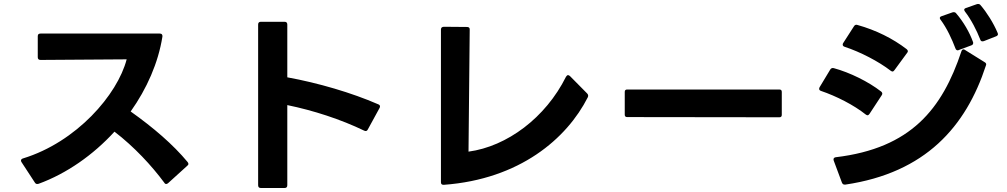

<svg xmlns="http://www.w3.org/2000/svg" viewBox="-20 -897 5040 961"><path d="M166 24 173 23C313 -28 446 -121 553 -238C652 -162 739 -68 802 17C805 22 808 24 812 24C815 24 818 22 821 20L917 -67C921 -70 923 -73 923 -77C923 -80 921 -83 919 -86C846 -174 748 -258 634 -339C715 -453 772 -582 793 -714C794 -724 789 -729 780 -729H183C173 -729 169 -725 169 -715V-611C169 -602 173 -597 183 -597C325 -597 472 -600 614 -600C568 -423 363 -186 95 -104C88 -102 85 -98 85 -93C85 -91 86 -88 88 -85L154 16C157 21 161 24 166 24Z M1418 30V-371C1549 -344 1685 -300 1803 -243C1811 -239 1817 -241 1821 -249L1880 -357C1881 -359 1882 -362 1882 -364C1882 -369 1879 -373 1873 -375C1740 -433 1572 -482 1418 -510V-774C1418 -784 1413 -788 1404 -788H1286C1277 -788 1272 -784 1272 -774V30C1272 40 1277 44 1286 44H1404C1413 44 1418 40 1418 30Z M2919 -429 2833 -516C2830 -519 2826 -521 2823 -521C2820 -521 2816 -518 2813 -513C2711 -308 2518 -164 2325 -138L2331 -748C2332 -757 2327 -762 2318 -762L2202 -763C2192 -763 2187 -758 2187 -749V15C2187 24 2191 28 2200 28H2202C2581 0 2817 -203 2922 -410C2923 -413 2924 -415 2924 -418C2924 -422 2922 -426 2919 -429Z M3119 -311 3881 -310C3889 -310 3893 -314 3893 -322V-437C3893 -445 3889 -449 3881 -449H3119C3111 -449 3107 -445 3107 -437V-323C3107 -315 3111 -311 3119 -311Z M4897 -690 4904 -691 4965 -715C4971 -717 4975 -721 4975 -726C4975 -728 4974 -730 4973 -733C4953 -781 4919 -835 4888 -871C4885 -875 4881 -877 4876 -877C4874 -877 4872 -877 4869 -876L4815 -857C4809 -855 4806 -852 4806 -848C4806 -845 4808 -842 4810 -839C4841 -799 4869 -744 4886 -700C4888 -693 4892 -690 4897 -690ZM4080 -452C4080 -448 4083 -444 4089 -442C4166 -416 4254 -371 4313 -324C4316 -322 4319 -320 4322 -320C4326 -320 4329 -323 4332 -327L4393 -420C4395 -423 4396 -426 4396 -428C4396 -432 4394 -436 4390 -439C4327 -488 4234 -534 4153 -556C4145 -558 4139 -555 4135 -548L4082 -460C4081 -457 4080 -455 4080 -452ZM4152 -100C4152 -98 4152 -96 4153 -93L4194 17C4197 24 4201 27 4208 27H4211C4612 -32 4815 -263 4915 -570C4918 -577 4915 -582 4908 -586L4810 -647C4807 -649 4805 -650 4802 -650C4798 -650 4794 -646 4792 -640C4696 -352 4540 -155 4163 -110C4156 -109 4152 -105 4152 -100ZM4198 -673C4198 -669 4201 -665 4207 -663C4286 -637 4377 -590 4438 -543C4441 -541 4444 -539 4447 -539C4451 -539 4454 -542 4457 -546L4520 -632C4523 -635 4524 -638 4524 -641C4524 -644 4522 -648 4518 -651C4449 -704 4365 -746 4272 -772C4264 -775 4258 -772 4254 -765L4200 -681C4198 -678 4198 -676 4198 -673ZM4684 -807C4684 -804 4685 -801 4688 -798C4720 -755 4745 -700 4762 -655C4764 -649 4768 -645 4774 -645C4776 -645 4778 -646 4780 -647L4842 -670C4848 -672 4851 -676 4851 -682C4851 -683 4851 -685 4850 -687C4833 -735 4802 -788 4766 -830C4763 -834 4759 -836 4754 -836C4752 -836 4750 -836 4747 -835L4693 -816C4687 -814 4684 -811 4684 -807Z"/></svg>

Font: LINE Seed JP App_OTF Bold
Style: Regular
Weight: 700
Designer: LINE & Fontrix & Fontworks
Version: Version 1.009